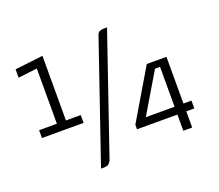

<svg xmlns="http://www.w3.org/2000/svg" viewBox="-118 -831 1179 1036"><g transform="rotate(-20 471.5 -312.5)"><path d="M53 -224V-269H155V-586L46 -573V-621L207 -640V-269H292V-224ZM354 15Q347 27 339.5 33.5Q332 40 311 40H296L529 -640Q533 -653 542 -659Q551 -665 572 -665H587ZM783 -93H551V-119L721 -406H834V-138H880V-93H834V0H783ZM618 -138H783V-367H754Z"/></g></svg>

Font: Changa Light
Style: Regular
Weight: 300
Designer: Eduardo Rodriguez Tunni
Foundry: Eduardo Rodriguez Tunni
Version: Version 3.002; ttfautohint (v1.8.2)